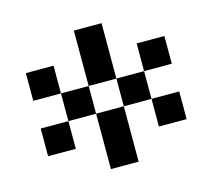

<svg xmlns="http://www.w3.org/2000/svg" viewBox="-110 -758 1157 1046"><g transform="rotate(-15 469.0 -234.5)"><path d="M546.9 -312.5H390.6V-156.2H546.9ZM546.9 156.2H390.6V-156.2H234.4V0H78.1V-156.2H234.4V-312.5H78.1V-468.8H234.4V-312.5H390.6V-625H546.9V-312.5H703.1V-468.8H859.4V-312.5H703.1V-156.2H859.4V0H703.1V-156.2H546.9Z"/></g></svg>

Font: Sorena-Fanum Normal
Style: Regular
Weight: 400
Designer: Mohammad Darvishi
Version: Version 1.000;March 20, 2024;FontCreator 15.0.0.2958 64-bit